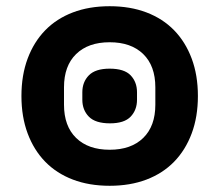

<svg xmlns="http://www.w3.org/2000/svg" viewBox="-20 -586 706 618"><path d="M334 -189Q287 -189 266 -210.5Q245 -232 245 -265V-289Q245 -322 266 -343.5Q287 -365 333 -365Q380 -365 400.5 -343.5Q421 -322 421 -289V-265Q421 -232 400.5 -210.5Q380 -189 334 -189ZM333 -104Q402 -104 441 -142Q480 -180 480 -249V-305Q480 -374 441 -412Q402 -450 333 -450Q264 -450 225 -412Q186 -374 186 -305V-249Q186 -180 225 -142Q264 -104 333 -104ZM333 12Q267 12 214.5 -8Q162 -28 125.5 -65.5Q89 -103 69 -156.5Q49 -210 49 -277Q49 -344 69 -397.5Q89 -451 125.5 -488.5Q162 -526 214.5 -546Q267 -566 333 -566Q399 -566 451.5 -546Q504 -526 540.5 -488.5Q577 -451 597 -397.5Q617 -344 617 -277Q617 -210 597 -156.5Q577 -103 540.5 -65.5Q504 -28 451.5 -8Q399 12 333 12Z"/></svg>

Font: IBM-Poppins
Style: Poppins-Bold
Weight: 700
Designer: Mike Abbink, Paul van der Laan, Pieter van Rosmalen, Ben Mitchell, Mark Frömberg
Foundry: Bold Monday
Version: Version 1.1